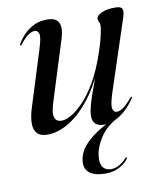

<svg xmlns="http://www.w3.org/2000/svg" viewBox="-75 -503 633 764"><g transform="rotate(-10 241.0 -121.0)"><path d="M371 -12.5 373.5 -7.5Q326 17 300 59.8Q274 102.5 274 141Q274 164 284.8 175.8Q295.5 187.5 315.5 187.5Q332.5 187.5 349.5 177.8Q366.5 168 377 155Q378.5 153 380.5 152.2Q382.5 151.5 383.5 152.5Q385 153 384.5 154.8Q384 156.5 382 159Q370.5 175.5 346.5 188.2Q322.5 201 290.5 201Q250.5 201 229.2 186.5Q208 172 208 144.5Q208 117.5 224.2 91.2Q240.5 65 276.5 38.8Q312.5 12.5 371 -12.5ZM445.5 -82Q447 -81.5 446.5 -79.8Q446 -78 444.5 -76Q418 -36 384.8 -13.8Q351.5 8.5 318.5 8.5Q296 8.5 284.2 -2Q272.5 -12.5 272.5 -34.5Q272.5 -50.5 279 -74.8Q285.5 -99 294.5 -124.2Q303.5 -149.5 311.2 -170.5Q319 -191.5 321 -201.5L324 -200Q297 -142 266.2 -102Q235.5 -62 204.8 -37.8Q174 -13.5 145 -2.5Q116 8.5 91.5 8.5Q61 8.5 47.8 -6.5Q34.5 -21.5 35.2 -48.5Q36 -75.5 47.5 -111.5L116.5 -331.5Q131.5 -378 127.2 -392.5Q123 -407 110 -407Q99.5 -407 85.5 -398Q71.5 -389 51.5 -364Q49 -360.5 47.8 -359.8Q46.5 -359 45 -359Q43.5 -360 43.8 -362Q44 -364 46 -368Q67.5 -403.5 97.8 -423.2Q128 -443 167.5 -443Q192 -443 204.2 -433Q216.5 -423 217.8 -403Q219 -383 209 -352.5L137 -123.5Q120.5 -73 126.8 -54.8Q133 -36.5 155 -36.5Q171 -36.5 194.2 -49.5Q217.5 -62.5 244.8 -91Q272 -119.5 298.5 -165.5Q325 -211.5 347 -277.5Q357.5 -308.5 362.8 -329.2Q368 -350 370.2 -362.8Q372.5 -375.5 372.5 -383.5Q372.5 -392 369 -397Q365.5 -402 365.5 -410Q365.5 -423.5 386.2 -433.2Q407 -443 442 -443Q466 -443 470.2 -432.2Q474.5 -421.5 467 -398.5L373 -113.5Q357.5 -66.5 360.5 -50Q363.5 -33.5 377.5 -33.5Q388.5 -33.5 402.5 -42.8Q416.5 -52 439 -78.5Q441 -80.5 442.8 -81.5Q444.5 -82.5 445.5 -82Z"/></g></svg>

Font: Fraunces 120pt
Style: Italic
Weight: 400
Italic angle: -16°
Version: Version 1.000;[b76b70a41]